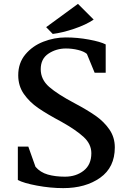

<svg xmlns="http://www.w3.org/2000/svg" viewBox="-20 -958 655 990"><path d="M72 0ZM72 -30V-202H126L163 -98Q188 -69 226.5 -58Q265 -47 315 -47Q372 -47 411.5 -78Q451 -109 451 -168Q451 -215 411.5 -251.5Q372 -288 297 -330Q222 -370 177 -401Q132 -432 103 -473.5Q74 -515 74 -570Q74 -633 110.5 -677Q147 -721 203.5 -743Q260 -765 319 -765Q379 -765 438.5 -754Q498 -743 525 -729V-583H468L428 -680Q413 -693 382.5 -700.5Q352 -708 320 -708Q270 -708 230 -681.5Q190 -655 190 -601Q190 -548 233.5 -510Q277 -472 366 -425Q430 -391 473 -361Q516 -331 544 -290.5Q572 -250 572 -198Q572 -95 496.5 -41.5Q421 12 306 12Q240 12 170.5 -1Q101 -14 72 -30ZM382 -938 463 -857Q423 -830 362 -809.5Q301 -789 252 -783L218 -818Z"/></svg>

Font: Martel
Style: Bold
Weight: 700
Designer: Dan Reynolds
Foundry: Dan Reynolds
Version: Version 1.001; ttfautohint (v1.1) -l 5 -r 5 -G 72 -x 0 -D la